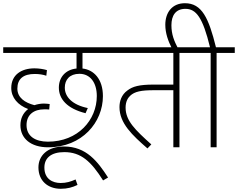

<svg xmlns="http://www.w3.org/2000/svg" viewBox="-20 -916 1480 1194"><path d="M278 -35C201 -35 145 -68 145 -138C145 -204 192 -236 254 -236C266 -236 278 -236 286 -235L289 -269C280 -270 265 -272 253 -272C233 -272 212 -268 194 -262C136 -277 88 -308 88 -365C88 -426 126 -456 196 -456C223 -456 249 -452 268 -445L272 -480C252 -486 223 -491 194 -491C115 -491 50 -452 50 -369C50 -309 91 -262 155 -238C123 -213 107 -179 107 -137C107 -55 172 0 279 0C491 0 620 -156 620 -318C620 -425 563 -482 493 -490V-587H687V-622H0V-587H456V-490C387 -483 346 -435 346 -371C346 -301 396 -241 512 -212L526 -244C429 -264 383 -314 383 -371C383 -420 413 -457 474 -457C541 -457 582 -402 582 -319C582 -170 465 -35 278 -35Z M462 234 450 200C419 214 392 222 357 222C307 222 256 197 256 126C256 67 297 30 380 30C483 30 546 87 621 206L652 188C588 89 517 -5 378 -5C275 -5 219 52 219 125C219 208 277 258 358 258C399 258 431 249 462 234Z M1096 -587H1208V-622H672V-587H1058V-390H937C844 -390 805 -378 773 -354C735 -327 723 -286 723 -250C723 -149 803 -75 897 7L921 -18C821 -108 761 -165 761 -247C761 -284 775 -307 789 -320C817 -347 859 -355 936 -355H1058V0H1096Z M1049 -615H1087C1063 -661 1046 -702 1046 -759C1046 -819 1072 -861 1133 -861C1200 -861 1241 -807 1286 -622H1193V-587H1290V0H1327V-587H1440V-622H1323C1278 -803 1236 -896 1130 -896C1050 -896 1008 -838 1008 -762C1008 -709 1026 -660 1049 -615Z"/></svg>

Font: Noto Sans ExtraLight
Style: Italic
Weight: 200
Italic angle: -12°
Designer: Monotype Design Team
Foundry: Monotype Imaging Inc.
Version: Version 2.013